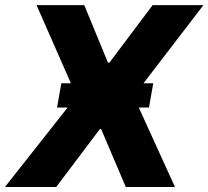

<svg xmlns="http://www.w3.org/2000/svg" viewBox="-50 -748 834 768"><path d="M287.1 -727.5 381.8 -497.6H387.7L560.5 -727.5H763.7L484.4 -363.3L649.9 0H453.1L354.5 -231.9H349.6L174.8 0H-30.3L256.3 -363.3L96.2 -727.5ZM178.2 -317.9 195.3 -415H563L545.9 -317.9Z"/></svg>

Font: Inter Tight ExtraBold
Style: Italic
Weight: 800
Italic angle: -9.39999°
Designer: Rasmus Andersson
Foundry: rsms
Version: Version 3.004